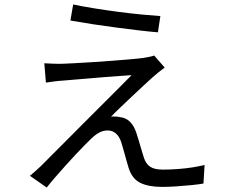

<svg xmlns="http://www.w3.org/2000/svg" viewBox="-20 -809 1040 871"><path d="M312 -788.8Q352.6 -780 405.5 -771.5Q458.5 -763 514.7 -755.5Q570.9 -748.1 621.3 -743.3Q671.8 -738.5 707.5 -736.1L696.4 -662.4Q658.9 -665.4 609.4 -671.3Q560 -677.1 506 -684.2Q451.9 -691.3 398.6 -699.5Q345.2 -707.7 299.4 -715.9ZM727.1 -502.6Q713.2 -492.7 697.2 -479.6Q681.2 -466.5 671.9 -458Q657.2 -444.8 631.8 -421.3Q606.3 -397.7 577.4 -370.4Q548.5 -343.1 523.2 -318.9Q497.8 -294.6 483.9 -279.7Q491.7 -280.9 503.5 -280.4Q515.3 -279.8 523.1 -277.9Q552.3 -274.7 570.4 -255.9Q588.5 -237 598.5 -206.4Q603.5 -191.9 609.4 -171.8Q615.2 -151.7 621.2 -131.2Q627.2 -110.7 632.5 -94.4Q641.5 -65.9 661 -52.7Q680.4 -39.6 719.1 -39.6Q752.5 -39.6 787.1 -42.2Q821.7 -44.8 853.1 -49.7Q884.5 -54.7 908.1 -60.5L903 23.7Q882.4 27.3 848.3 30.8Q814.3 34.3 778.5 36.6Q742.6 38.9 715.4 38.9Q655.2 38.9 617.6 21.1Q580 3.4 563.7 -46.5Q559.3 -61.5 552.9 -83.7Q546.4 -105.8 540.6 -127.8Q534.8 -149.8 530 -163.9Q521.3 -190.3 505.5 -203.7Q489.7 -217.2 468.8 -217.2Q448.2 -217.2 430.2 -207.5Q412.1 -197.8 394.7 -180.9Q383.5 -170.3 364.9 -151.4Q346.3 -132.5 323.5 -108.3Q300.7 -84.1 277.1 -57.6Q253.5 -31.1 231.1 -5.5Q208.8 20.1 191.9 41.8L115.8 -11.5Q125.1 -19.4 138.3 -30.7Q151.4 -42 165.9 -56Q176 -66.2 203.2 -93.5Q230.4 -120.9 268.5 -158.8Q306.5 -196.7 349.6 -240.3Q392.7 -283.9 435.9 -326.6Q479 -369.3 515.7 -406.3Q552.5 -443.4 576.9 -468Q553.7 -466.7 520.8 -464.2Q487.9 -461.7 451.8 -459Q415.7 -456.3 380.7 -453Q345.7 -449.8 316.5 -447.7Q287.4 -445.6 268.6 -443.6Q244 -442.2 224.5 -439.4Q204.9 -436.6 188.3 -434.3L181 -522Q198 -521 219.9 -520.1Q241.8 -519.2 266 -519.8Q283.2 -520.4 318.2 -522.3Q353.1 -524.2 397.6 -527Q442 -529.7 486.9 -533.2Q531.9 -536.7 570.3 -540Q608.8 -543.3 631.1 -546.3Q643.9 -548.3 657.9 -551.2Q672 -554.1 679.3 -557.1Z"/></svg>

Font: Noto Sans TC
Style: Regular
Weight: 100
Designer: Ryoko NISHIZUKA 西塚涼子 (kana, bopomofo & ideographs); Paul D. Hunt (Latin, Greek & Cyrillic); Sandoll Communications 산돌커뮤니
Foundry: Adobe
Version: Version 2.004;hotconv 1.0.118;makeotfexe 2.5.65603